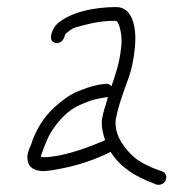

<svg xmlns="http://www.w3.org/2000/svg" viewBox="-20 -516 541 545"><path d="M296.4 -271C291.7 -277 285.9 -279.3 279.1 -278L262.9 -276C238.3 -271.7 219.4 -264 196.7 -255C173.2 -244.4 151.8 -227 134.1 -211C105.9 -185.4 80.9 -147.4 68 -105C62.3 -92 55.4 -77.8 58.4 -61C61.5 -38 83.3 -27.7 113.2 -31C123.3 -31.7 139.3 -34.3 161.1 -39C206.3 -48.1 245.7 -62.3 282.3 -79L293.9 -85C320.7 -41.9 362.7 -15.6 414.6 4L424.2 8C429.4 9.3 434.6 8.8 439.8 6.5C456.4 -0.9 455.4 -24.8 441 -29L430.5 -33C404.8 -41.9 379.9 -54.1 360.3 -70C336.7 -91.6 303.6 -129.6 308.4 -176C313.7 -203.8 321.1 -227.8 330.7 -255C336.4 -271 336.4 -271 342.1 -287C353.5 -316.8 359.2 -344.9 362.9 -381C368.2 -431.5 358.9 -496 310 -496C245.7 -496 178.1 -480.7 142 -448C128.8 -436.1 112.2 -397.6 138.8 -394C154.1 -391.9 161.8 -404.8 164.8 -418L166 -420C174.7 -426.7 181.3 -433.9 193.9 -438C227.2 -447.7 264.5 -457 304.9 -457C313.8 -457 314.8 -452.3 318.4 -443C324.1 -425.4 326.6 -406.2 324 -382C319.3 -336.9 308.7 -307.7 296.4 -271ZM286.3 -241C285.3 -238.3 284.7 -235.7 284.4 -233C278.2 -211.8 273.3 -199.3 269.7 -178C266.5 -159.4 272.9 -133.7 278.4 -118C233.7 -99 171.3 -74.4 113.3 -70C107.3 -69.3 101.6 -69.7 96.4 -71C96.9 -75 96.9 -75 97.1 -77C99.6 -82.3 102 -88.7 104.1 -96C110.1 -109.9 116.3 -127 124.8 -141C145.5 -172.9 172.2 -203.9 209 -219C228.5 -227.2 242.9 -233.7 264.8 -237L281.2 -240C283.2 -240 284.9 -240.3 286.3 -241Z"/></svg>

Font: Just Breathe
Style: Obl2
Weight: 400
Foundry: Cannot Into Space Fonts
Version: Version 0.72